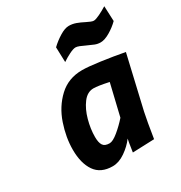

<svg xmlns="http://www.w3.org/2000/svg" viewBox="-177 -880 964 1020"><g transform="rotate(-30 305.0 -369.5)"><path d="M80 -170Q80 -245 107 -324.5Q134 -404 191.5 -458Q249 -512 334 -512Q370 -512 442.5 -502Q515 -492 584 -479L509 -156Q498 -105 482 -3L349 2Q359 -66 362 -76Q337 -42 298 -15Q259 12 221 12Q148 12 114 -37.5Q80 -87 80 -170ZM384 -191 430 -384Q365 -398 338 -398Q300 -398 272.5 -361.5Q245 -325 230.5 -272Q216 -219 216 -170Q216 -135 227 -118.5Q238 -102 267 -102Q287 -102 320.5 -129.5Q354 -157 384 -191ZM415 -616Q401 -623 387 -628.5Q373 -634 364 -634Q350 -634 325 -621.5Q300 -609 278 -594L275 -686Q301 -711 333.5 -731Q366 -751 390 -751Q412 -751 433 -743.5Q454 -736 479 -723Q491 -717 502 -712.5Q513 -708 520 -708Q532 -708 557 -720Q582 -732 606 -747L610 -654Q585 -629 552 -609.5Q519 -590 494 -590Q476 -590 459.5 -596.5Q443 -603 415 -616Z"/></g></svg>

Font: Cairo
Style: Bold Italic
Weight: 700
Italic angle: -13°
Designer: Mohamed Gaber, Accademia di Belle Arti di Urbino and others
Foundry: Kief Type Foundry, Accademia di Belle Arti di Urbino and others
Version: Version 3.011